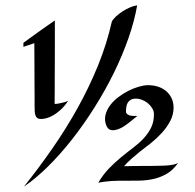

<svg xmlns="http://www.w3.org/2000/svg" viewBox="-20 -672 734 721"><path d="M495.1 -651.9Q484.9 -592.8 462.2 -528.1Q439.5 -463.4 407.5 -398.2Q375.5 -333 335.7 -269.8Q295.9 -206.5 252 -150.4Q208 -94.2 161.6 -48.1Q115.2 -2 69.8 28.8Q126.5 -42 178.2 -116.7Q230 -191.4 272.9 -269Q315.9 -346.7 348.6 -427.2Q381.3 -507.8 399.9 -590.8Q404.8 -600.1 415.8 -610.4Q426.8 -620.6 440.4 -629.4Q454.1 -638.2 468.5 -644.3Q482.9 -650.4 495.1 -651.9ZM235.8 -293Q222.2 -272.9 208 -260Q193.8 -247.1 180.4 -239.3Q167 -231.4 155 -228.3Q143.1 -225.1 133.8 -225.1Q125 -225.1 120.1 -228.8Q115.2 -232.4 113 -239Q110.8 -245.6 110.4 -254.6Q109.9 -263.7 109.9 -274.9Q109.9 -275.9 109.9 -278.8Q109.9 -281.7 109.9 -289.8Q109.9 -297.9 109.9 -313Q109.9 -328.1 109.6 -353.8Q109.4 -379.4 109.4 -417.5Q109.4 -455.6 108.9 -509.8L67.9 -496.1V-511.2Q100.1 -534.7 122.6 -550.8Q145 -566.9 159.2 -576.7Q175.3 -588.4 186 -595.2Q186 -542.5 186 -500.7Q186 -459 185.8 -427.2Q185.5 -395.5 185.5 -372.3Q185.5 -349.1 185.5 -333Q185.1 -295.4 185.1 -282.2Q187.5 -281.2 194.1 -282.2Q200.7 -283.2 208.5 -284.9Q216.3 -286.6 223.9 -288.8Q231.4 -291 235.8 -293ZM648.9 -60.1Q629.9 -33.2 606.4 -19.5Q583 -5.9 556.6 0Q530.3 5.9 502.2 6.3Q474.1 6.8 445.8 6.8Q434.1 6.8 423.1 6.8Q412.1 6.8 400.6 7.6Q389.2 8.3 376.7 9.8Q364.3 11.2 349.1 14.2Q366.7 -16.1 388.9 -39.1Q411.1 -62 434.3 -81.1Q457.5 -100.1 479.7 -116.9Q502 -133.8 519.3 -152.3Q536.6 -170.9 547.4 -192.6Q558.1 -214.4 558.1 -243.2Q558.1 -254.9 551.5 -265.6Q544.9 -276.4 535.2 -284.4Q525.4 -292.5 513.4 -297.1Q501.5 -301.8 491.2 -301.8Q479.5 -301.8 472.2 -297.9Q464.8 -293.9 460.4 -287.4Q456.1 -280.8 454.6 -272Q453.1 -263.2 453.1 -252.9Q453.1 -245.6 462.2 -240.5Q471.2 -235.4 496.1 -236.8Q475.6 -219.7 462.6 -210Q449.7 -200.2 441.4 -195.3Q432.1 -189.9 426.8 -188Q409.7 -181.2 397 -183.6Q384.3 -186 377.9 -204.1Q371.6 -223.6 376.5 -241.9Q381.3 -260.3 393.6 -276.6Q405.8 -293 423.6 -306.6Q441.4 -320.3 460.9 -330.3Q480.5 -340.3 499.5 -345.9Q518.6 -351.6 533.2 -352.1Q553.2 -352.5 571.3 -347.2Q589.4 -341.8 602.8 -330.8Q616.2 -319.8 624 -304Q631.8 -288.1 631.8 -268.1Q631.8 -241.2 619.1 -217.3Q606.4 -193.4 587.4 -172.6Q568.4 -151.9 546.4 -134.3Q524.4 -116.7 505.9 -103Q490.2 -90.3 474.9 -76.9Q459.5 -63.5 445.8 -47.9Q463.9 -48.3 481.4 -48.6Q499 -48.8 512.7 -48.8H543Q565.9 -49.3 582.5 -49.6Q599.1 -49.8 611.3 -51Q623.5 -52.2 632.6 -54.2Q641.6 -56.2 648.9 -60.1Z"/></svg>

Font: Eagle Lake
Style: Regular
Weight: 400
Designer: Astigmatic (AOETI)
Foundry: Astigmatic (AOETI)
Version: Version 1.000